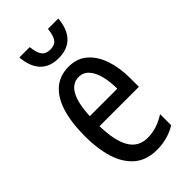

<svg xmlns="http://www.w3.org/2000/svg" viewBox="-230 -802 879 879"><g transform="rotate(-45 209.0 -362.5)"><path d="M215 -546Q270 -546 306 -514.5Q342 -483 360 -429.5Q378 -376 378 -309V-253H123Q125 -156 154 -107.5Q183 -59 242 -59Q271 -59 299.5 -68Q328 -77 358 -96V-24Q330 -7 299 1.5Q268 10 233 10Q165 10 123 -26.5Q81 -63 62 -125Q43 -187 43 -265Q43 -356 62.5 -418.5Q82 -481 120.5 -513.5Q159 -546 215 -546ZM215 -480Q174 -480 151 -440Q128 -400 124 -317H302Q302 -361 293 -398Q284 -435 264.5 -457.5Q245 -480 215 -480ZM211 -605Q154 -605 122.5 -638.5Q91 -672 86 -735H153Q157 -695 170.5 -677.5Q184 -660 212 -660Q241 -660 254 -677.5Q267 -695 271 -735H338Q333 -672 301 -638.5Q269 -605 211 -605Z"/></g></svg>

Font: Noto Sans ExtraCondensed
Style: Regular
Weight: 400
Width: 2
Designer: Monotype Design Team
Foundry: Monotype Imaging Inc.
Version: Version 2.013